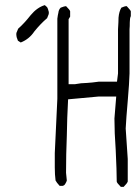

<svg xmlns="http://www.w3.org/2000/svg" viewBox="-20 -725 540 750"><path d="M452 5Q436 -11 436 -16Q436 -55 432 -139Q427 -207 427 -262L434 -348H366L246 -337Q242 -265 241 -194Q238 -124 238 -50L241 -20Q240 -15 235 -7Q232 -1 225 1H213Q201 -12 197 -20Q194 -43 194 -71V-127L204 -339V-652Q206 -668 208 -675Q209 -687 217 -695Q232 -701 238 -701Q253 -686 254 -681V-660L248 -650V-396H272Q298 -401 319 -401Q338 -402 366 -406H437L441 -438V-611Q443 -641 443 -656Q445 -680 454 -695Q467 -701 475 -701Q490 -685 491 -681V-662Q487 -654 487 -638Q487 -620 486 -611V-438Q485 -401 479 -331Q473 -263 471 -223L479 -104V-16Q477 -9 463 5ZM61 -559 50 -566Q46 -576 45 -580Q43 -590 44 -596L51 -613Q74 -633 100 -666Q125 -696 155 -705L164 -697Q168 -690 169 -684Q172 -677 170 -669L164 -654Q139 -633 114 -602Q94 -572 61 -559Z"/></svg>

Font: Yozai
Style: Regular
Weight: 400
Designer: LXGW / Y.OzVox
Foundry: LXGW / Y.OzVox
Version: Version 0.861;October 22, 2024